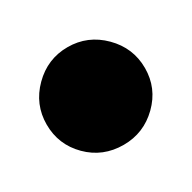

<svg xmlns="http://www.w3.org/2000/svg" viewBox="-57 -484 281 281"><g transform="rotate(-30 83.0 -343.5)"><path d="M83 -426Q117 -426 141.5 -401.5Q166 -377 166 -343Q166 -309 141.5 -285Q117 -261 83 -261Q48 -261 24 -285Q0 -309 0 -343Q0 -377 24.5 -401.5Q49 -426 83 -426Z"/></g></svg>

Font: Wachinanga
Style: Regular
Weight: 400
Designer: deFharo
Foundry: deFharo
Version: Wachinanga: Version 2.001 2013